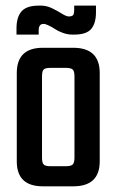

<svg xmlns="http://www.w3.org/2000/svg" viewBox="-20 -656 410 676"><path d="M116.2 -548.8V-534.2H38.1V-556.2Q38.1 -595.7 55.9 -616Q73.7 -636.2 116.2 -636.2H125Q144.5 -636.2 163.8 -626.7Q183.1 -617.2 198.2 -607.7Q213.4 -598.1 222.2 -598.1Q233.4 -598.1 237.3 -602.8Q241.2 -607.4 241.2 -622.1V-636.2H317.9V-612.8Q317.9 -573.7 301 -554Q284.2 -534.2 241.2 -534.2H233.9Q218.3 -534.2 201.9 -540Q185.5 -545.9 174.8 -553Q164.1 -560.1 152.3 -565.9Q140.6 -571.8 132.8 -571.8Q116.2 -571.8 116.2 -548.8ZM242.2 -101.1V-387.2Q242.2 -405.3 236.1 -411.1Q230 -417 211.9 -417H157.2Q139.2 -417 133.5 -411.1Q127.9 -405.3 127.9 -387.2V-101.1Q127.9 -83 133.8 -76.9Q139.6 -70.8 157.2 -70.8H211.9Q230 -70.8 236.1 -76.9Q242.2 -83 242.2 -101.1ZM130.9 -487.8H237.8Q331.1 -487.8 331.1 -398.9V-87.9Q331.1 0 237.8 0H130.9Q39.1 0 39.1 -87.9V-398.9Q39.1 -487.8 130.9 -487.8Z"/></svg>

Font: Teko
Style: Regular
Weight: 400
Designer: Manushi Parikh, Jonny Pinhorn
Foundry: Indian Type Foundry
Version: Version 2.000;PS 1.0;hotconv 1.0.79;makeotf.lib2.5.61930